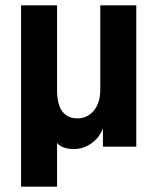

<svg xmlns="http://www.w3.org/2000/svg" viewBox="-20 -550 590 720"><path d="M59 -530H194V-214Q194 -156 214.5 -131Q235 -106 270 -106Q288 -106 303.5 -113Q319 -120 331 -134Q343 -148 349.5 -168Q356 -188 356 -214V-530H491V0H366V-69Q353 -34 323 -12.5Q293 9 256 9Q239 9 222 4Q205 -1 194 -14V150H59Z"/></svg>

Font: Golos UI VF
Style: Regular
Weight: 400
Designer: A.Korolkova, Vitaly Kuzmin
Foundry: ParaType Ltd
Version: Version 2.000